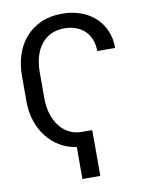

<svg xmlns="http://www.w3.org/2000/svg" viewBox="-99 -808 828 1067"><g transform="rotate(-10 315.5 -274.5)"><path d="M325.3 -737.2Q378.6 -737.2 425.6 -721.4Q472.7 -705.6 507.8 -675.1Q543 -644.5 563.4 -600.1Q583.8 -555.8 583.8 -498.6H483Q483 -534.8 471.6 -563.7Q460.2 -592.7 439.3 -612.9Q418.3 -633.2 389 -644Q359.7 -654.8 323.9 -654.8Q242.5 -654.8 195 -596.2Q147.7 -538.4 147.7 -436.1V-291.2Q147.7 -242.5 160.3 -202.1Q172.9 -161.6 195.7 -132.5Q218.4 -103.3 250 -87.2Q281.6 -71 319.6 -71H379.3V187.5H278.4V7.1Q227.3 -0.4 184.8 -25.4Q142.4 -50.4 111.7 -89.7Q81 -128.9 63.9 -180.2Q46.9 -231.5 46.9 -291.2V-436.1Q46.9 -498.9 65 -553.8Q83.1 -608.7 118.4 -649.5Q153.8 -690.3 205.8 -713.8Q257.8 -737.2 325.3 -737.2Z"/></g></svg>

Font: Inter P
Style: Regular
Weight: 400
Designer: Rasmus Andersson
Foundry: rsms
Version: Version 3.018;git-588b23468